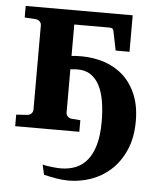

<svg xmlns="http://www.w3.org/2000/svg" viewBox="-51 -532 638 776"><g transform="rotate(5 268.5 -144.0)"><path d="M399.9 -339.8 385.3 -411.1Q383.8 -422.4 380.1 -426.3Q376.5 -430.2 366.2 -430.2H224.1V-302.7Q232.9 -303.7 243.2 -304.2Q253.4 -304.7 263.2 -304.7Q314.9 -304.7 359.4 -289.6Q403.8 -274.4 436.3 -244.1Q468.8 -213.9 487.3 -168.5Q505.9 -123 505.9 -63Q505.9 4.9 484.1 54.4Q462.4 104 427 136.5Q391.6 168.9 346.9 184.6Q302.2 200.2 256.3 200.2Q231 200.2 206.5 196Q182.1 191.9 155.3 185.5L146 145Q155.3 147.5 165.8 148.9Q176.3 150.4 186.3 151.6Q196.3 152.8 205.1 153.3Q213.9 153.8 219.7 153.8Q252.4 153.8 279.8 143.1Q307.1 132.3 326.9 108.4Q346.7 84.5 357.7 45.9Q368.7 7.3 368.7 -48.3Q368.7 -93.8 362.3 -131.1Q356 -168.5 342.3 -194.8Q328.6 -221.2 306.9 -235.8Q285.2 -250.5 254.4 -250.5Q247.6 -250.5 239.5 -250Q231.4 -249.5 224.1 -248.5V-73.2Q224.1 -64 230.5 -57.4Q236.8 -50.8 246.1 -49.8L282.2 -46.9V0H22V-46.9L67.9 -49.8Q77.1 -50.8 83.5 -57.4Q89.8 -64 89.8 -73.2V-415Q89.8 -423.8 83.5 -430.4Q77.1 -437 67.9 -438L22 -440.9V-487.8H456.1V-339.8Z"/></g></svg>

Font: Charis SIL
Style: Bold
Weight: 700
Foundry: SIL International
Version: Version 4.112